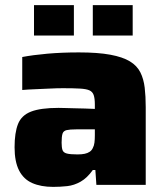

<svg xmlns="http://www.w3.org/2000/svg" viewBox="-20 -723 647 751"><path d="M188 8Q140 8 106 -7Q72 -22 54.5 -56.5Q37 -91 37 -147Q37 -204 50.5 -238Q64 -272 101.5 -286.5Q139 -301 209 -301Q217 -301 233.5 -300.5Q250 -300 271 -299.5Q292 -299 312.5 -298.5Q333 -298 351 -297V-314Q351 -338 346.5 -351Q342 -364 330 -369.5Q318 -375 293 -376.5Q268 -378 226 -378Q202 -378 173.5 -376.5Q145 -375 117 -374Q89 -373 67 -371V-500Q109 -508 165.5 -513Q222 -518 289 -518Q363 -518 411.5 -509Q460 -500 488 -483Q516 -466 529 -440Q542 -414 546 -380Q550 -346 550 -304V0H357L353 -58H343Q321 -27 295.5 -12.5Q270 2 243 5Q216 8 188 8ZM283 -119Q300 -119 311.5 -121.5Q323 -124 331 -129.5Q339 -135 343 -144Q348 -153 349.5 -165.5Q351 -178 351 -194V-217H278Q253 -217 240.5 -214Q228 -211 224.5 -200Q221 -189 221 -165Q221 -146 224.5 -136Q228 -126 241.5 -122.5Q255 -119 283 -119ZM113 -584V-703H269V-584ZM343 -584V-703H499V-584Z"/></svg>

Font: Saira SemiExpanded ExtraBold
Style: Regular
Weight: 800
Width: 6
Designer: Hector Gatti with collaboration of the Omnibus-Type team
Foundry: Omnibus-Type
Version: Version 1.101